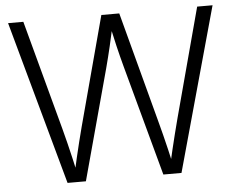

<svg xmlns="http://www.w3.org/2000/svg" viewBox="-52 -789 1039 850"><g transform="rotate(-5 468.0 -364.0)"><path d="M214.4 0 13.7 -727.5H81.5L212.4 -240.7Q221.2 -208 229.2 -175.3Q237.3 -142.6 244.9 -109.6Q252.4 -76.7 259.8 -43.5H250.5Q257.8 -76.7 265.4 -109.6Q272.9 -142.6 281.2 -175.3Q289.6 -208 297.9 -240.7L428.2 -727.5H507.8L637.2 -240.7Q646 -208 654.3 -175.3Q662.6 -142.6 670.4 -109.6Q678.2 -76.7 685.5 -43.5H675.3Q683.1 -76.7 690.7 -109.6Q698.2 -142.6 706.8 -175.3Q715.3 -208 723.6 -240.7L854 -727.5H922.4L720.7 0H640.1L506.8 -491.2Q494.1 -538.1 482.7 -586.2Q471.2 -634.3 460.4 -685.1H475.1Q464.4 -634.8 453.1 -586.9Q441.9 -539.1 429.2 -491.2L295.9 0Z"/></g></svg>

Font: Inter 28pt Light
Style: Regular
Weight: 300
Designer: Rasmus Andersson
Foundry: rsms
Version: Version 4.001;git-66647c0bb